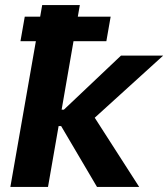

<svg xmlns="http://www.w3.org/2000/svg" viewBox="-20 -740 666 760"><path d="M170 0 212 -241H222L364 0H531L355 -274L626 -520H459L233 -306H224L271 -577H401L418 -674H288L296 -720H147L139 -674H78L61 -577H122L21 0Z"/></svg>

Font: Fixel Display
Style: Bold Italic
Weight: 700
Italic angle: -10°
Designer: AlfaBravo + MacPaw
Foundry: Kyrylo Tkachov, Marchela Mozhyna, Serhii Makarenko, Maria Weinstein, Zakhar Kryvoshyya
Version: Version 1.210;Glyphs 3.2 (3217)